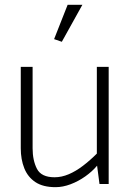

<svg xmlns="http://www.w3.org/2000/svg" viewBox="-20 -762 540 795"><path d="M381 -485V-126Q353 -98 323.5 -75.5Q294 -53 264.5 -40.5Q235 -28 206 -28Q151 -28 133 -63Q115 -98 115 -148V-485H66V-148Q66 -102 80.5 -65.5Q95 -29 126.5 -8Q158 13 210 13Q240 13 272 1Q304 -11 333 -31.5Q362 -52 382 -76L392 0H430V-485ZM236 -589 321 -742H260L204 -600Z"/></svg>

Font: Catamaran Thin
Style: Regular
Weight: 100
Designer: Pria Ravichandran
Version: Version 2.000